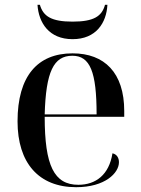

<svg xmlns="http://www.w3.org/2000/svg" viewBox="-20 -769 585 799"><path d="M282 -606C380 -606 423 -674 427 -749H417C404 -701 370 -679 282 -679C194 -679 160 -701 146 -749H136C141 -674 184 -606 282 -606ZM297 10C417 10 475 -49 475 -94C475 -111 467 -127 448 -131C434 -42 379 0 306 0C205 0 166 -80 166 -283H497V-307C497 -466 415 -547 282 -547C136 -547 53 -452 53 -264C53 -91 141 10 297 10ZM382 -293H166C171 -470 203 -537 281 -537C355 -537 382 -470 382 -293Z"/></svg>

Font: Noto Serif Display Medium
Style: Regular
Weight: 500
Designer: Monotype Design Team
Foundry: Monotype Imaging Inc.
Version: Version 2.009